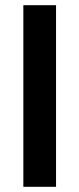

<svg xmlns="http://www.w3.org/2000/svg" viewBox="-20 -720 306 740"><path d="M70 0V-700H196V0Z"/></svg>

Font: Space Grotesk
Style: Bold
Weight: 700
Designer: Florian Karsten
Foundry: Florian Karsten
Version: Version 2.000